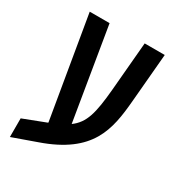

<svg xmlns="http://www.w3.org/2000/svg" viewBox="-158 -689 754 829"><g transform="rotate(30 219.0 -274.5)"><path d="M18 46 136 4C363 -75 386 -203 399 -353L420 -595H320L299 -353C288 -230 274 -175 221 -136L145 -595H46L131 -91C128 -89 125 -88 122 -87L18 -47Z"/></g></svg>

Font: Noto Sans Hebrew ExtraCondensed Medium
Style: Regular
Weight: 500
Width: 2
Designer: Monotype Design Team
Foundry: Monotype Imaging Inc.
Version: Version 2.004